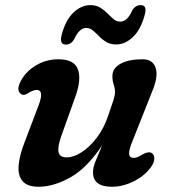

<svg xmlns="http://www.w3.org/2000/svg" viewBox="-20 -700 657 732"><path d="M558.5 -116.5Q568 -110.5 568.2 -96.5Q568.5 -82.5 558 -66.5Q534.5 -31.5 492 -9.8Q449.5 12 406.5 12Q334.5 12 334.5 -43Q334.5 -62 344.8 -86.8Q355 -111.5 369.5 -146Q311 -58.5 247.5 -23.2Q184 12 127.5 12Q84 12 66 -9.5Q48 -31 51 -69Q54 -107 73.5 -157L127 -298Q149.5 -357 120 -357Q106 -357 88.5 -345.5Q80 -340 73 -338.5Q66 -337 59 -342.5Q40.5 -356.5 60 -392.5Q79.5 -428.5 118 -451.2Q156.5 -474 202.5 -474Q263 -474 277 -435.8Q291 -397.5 267.5 -332L213.5 -181Q199 -139.5 203.2 -119.8Q207.5 -100 234.5 -100Q260.5 -100 291 -119.5Q321.5 -139 349 -175Q376.5 -211 393 -260.5Q407 -301.5 412.8 -319.2Q418.5 -337 418.5 -349.5Q418.5 -363 413.5 -377.8Q408.5 -392.5 408.5 -410Q408.5 -439.5 439.2 -456.8Q470 -474 523 -474Q563.5 -474 573.8 -440Q584 -406 559 -348.5L487 -167Q470.5 -127.5 472.2 -112.8Q474 -98 490.5 -98Q502.5 -98 524 -111.5Q546.5 -124 558.5 -116.5ZM423 -530.5Q401 -530.5 385.2 -540Q369.5 -549.5 357.5 -562Q345.5 -574.5 334 -584Q322.5 -593.5 309 -593.5Q282.5 -593.5 263 -551Q251 -530 231 -530Q205.5 -530 215 -567Q230 -623.5 260 -652Q290 -680.5 324.5 -680.5Q346.5 -680.5 362 -671Q377.5 -661.5 389.8 -649Q402 -636.5 413.2 -627Q424.5 -617.5 438.5 -617.5Q465.5 -617.5 484 -660Q496 -680.5 516.5 -680.5Q542 -680.5 532 -644Q517 -587.5 487 -559Q457 -530.5 423 -530.5Z"/></svg>

Font: Fraunces 9pt SuperSoft SemiBold
Style: Italic
Weight: 600
Italic angle: -16°
Version: Version 1.000;[0bf87f6ff]